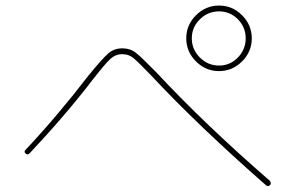

<svg xmlns="http://www.w3.org/2000/svg" viewBox="-20 -750 1040 675"><path d="M816.4 -682.1Q789.1 -710 750 -710Q710.9 -710 682.6 -682.1Q654.3 -654.3 654.3 -615.2Q654.3 -576.2 682.6 -547.9Q710.9 -519.5 750 -519.5Q789.1 -519.5 816.4 -547.9Q843.8 -576.2 843.8 -615.2Q843.8 -654.3 816.4 -682.1ZM831.1 -534.2Q796.9 -500 750 -500Q703.1 -500 668.9 -534.2Q634.8 -568.4 634.8 -615.2Q634.8 -662.1 668.9 -696.3Q703.1 -730.5 750 -730.5Q796.9 -730.5 831.1 -696.3Q865.2 -662.1 865.2 -615.2Q865.2 -568.4 831.1 -534.2ZM84 -210.9Q76.2 -204.1 70.3 -210Q62.5 -216.8 70.3 -223.6Q185.5 -346.7 291 -484.4Q339.8 -543.9 360.4 -562Q380.9 -580.1 410.2 -580.1Q437.5 -580.1 457 -564.9Q476.6 -549.8 527.3 -498Q699.2 -313.5 927.7 -115.2Q935.5 -106.4 929.7 -99.6Q921.9 -91.8 914.1 -99.6Q675.8 -308.6 511.7 -484.4Q462.9 -535.2 447.3 -547.4Q431.6 -559.6 409.2 -559.6Q386.7 -559.6 369.1 -543.9Q351.6 -528.3 306.6 -470.7Q210.9 -345.7 84 -210.9Z"/></svg>

Font: Rounded-X Mgen+ 2m thin
Style: Regular
Weight: 100
Designer: [Source Han Sans]
Ryoko NISHIZUKA  (kana & ideographs); Paul D. Hunt (Latin, Greek & Cyrillic); Wenlong ZHANG  (bopomofo
Version: Version 1.059.20150602